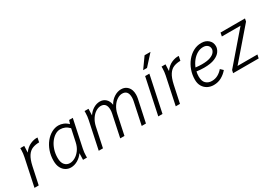

<svg xmlns="http://www.w3.org/2000/svg" viewBox="10 -1544 3305 2360"><g transform="rotate(-30 1662.0 -363.5)"><path d="M34 0 116 -388Q121 -413 124 -436.5Q127 -460 127 -485V-510H183L179 -417Q221 -475 275 -498.5Q329 -522 376 -518L363 -456Q311 -456 268.5 -439.5Q226 -423 195.5 -377Q165 -331 146 -244L94 0Z M403 -170Q403 -244 425.5 -307.5Q448 -371 486 -418Q524 -465 572 -491.5Q620 -518 670 -518Q705 -518 739.5 -504Q774 -490 804 -460L820 -510H872L790 -122Q785 -97 782 -73.5Q779 -50 779 -25V0H723L726 -93Q694 -47 647 -19.5Q600 8 550 8Q511 8 477.5 -12Q444 -32 423.5 -71.5Q403 -111 403 -170ZM464 -176Q464 -110 493 -77.5Q522 -45 566 -45Q602 -45 640.5 -67Q679 -89 709.5 -130.5Q740 -172 753 -232L791 -410Q762 -440 731 -453Q700 -466 665 -466Q628 -466 592 -443.5Q556 -421 527 -381.5Q498 -342 481 -289Q464 -236 464 -176Z M946 0 1028 -388Q1033 -413 1036 -436.5Q1039 -460 1039 -485V-510H1095L1092 -418Q1122 -464 1166.5 -491Q1211 -518 1259 -518Q1307 -518 1340.5 -487.5Q1374 -457 1382 -401Q1411 -455 1460 -486.5Q1509 -518 1560 -518Q1617 -518 1653 -479Q1689 -440 1689 -370Q1689 -343 1683 -314L1616 0H1556L1622 -312Q1628 -341 1628 -364Q1628 -465 1545 -465Q1511 -465 1475 -442.5Q1439 -420 1411 -378Q1383 -336 1370 -278L1311 0H1251L1317 -312Q1323 -341 1323 -364Q1323 -465 1241 -465Q1206 -465 1170 -442.5Q1134 -420 1106 -378Q1078 -336 1065 -278L1006 0Z M1791 0 1899 -510H1959L1851 0ZM1914 -585 2021 -735H2105L1969 -585Z M2039 0 2121 -388Q2126 -413 2129 -436.5Q2132 -460 2132 -485V-510H2188L2184 -417Q2226 -475 2280 -498.5Q2334 -522 2381 -518L2368 -456Q2316 -456 2273.5 -439.5Q2231 -423 2200.5 -377Q2170 -331 2151 -244L2099 0Z M2406 -165Q2406 -234 2428.5 -297.5Q2451 -361 2491 -410.5Q2531 -460 2584 -489Q2637 -518 2698 -518Q2760 -518 2798.5 -483Q2837 -448 2837 -394Q2837 -357 2812 -320.5Q2787 -284 2730.5 -260Q2674 -236 2579 -236Q2555 -236 2528.5 -238Q2502 -240 2474 -244Q2466 -210 2466 -176Q2466 -109 2498.5 -78Q2531 -47 2582 -47Q2629 -47 2668 -68.5Q2707 -90 2737 -126L2774 -91Q2738 -48 2688.5 -20Q2639 8 2577 8Q2529 8 2490.5 -12.5Q2452 -33 2429 -71.5Q2406 -110 2406 -165ZM2693 -463Q2648 -463 2608.5 -440Q2569 -417 2538 -378.5Q2507 -340 2488 -292Q2538 -286 2577 -286Q2653 -286 2696.5 -302.5Q2740 -319 2758.5 -343.5Q2777 -368 2777 -390Q2777 -423 2754 -443Q2731 -463 2693 -463Z M2853 0 2862 -40 3224 -460H2959L2969 -510H3316L3308 -470L2945 -50H3227L3216 0Z"/></g></svg>

Font: Radio Canada Light
Style: Italic
Weight: 300
Italic angle: -12°
Designer: Charles Daoud, Etienne Aubert Bonn, Alexandre Saumier Demers, Jacques Le Bailly
Foundry: Radio-Canada
Version: Version 2.104; ttfautohint (v1.8.4.7-5d5b);gftools[0.9.28.de